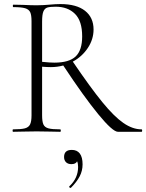

<svg xmlns="http://www.w3.org/2000/svg" viewBox="-20 -648 719 944"><path d="M676 0H560Q534 0 463 -86.5Q392 -173 291 -326Q261 -318 230 -318Q213 -318 187 -320V-81Q187 -50 193.5 -36Q200 -22 218 -17Q236 -12 276 -12Q279 -12 279 -6Q279 0 276 0Q246 0 228 -1L160 -2L94 -1Q76 0 44 0Q42 0 42 -6Q42 -12 44 -12Q84 -12 102.5 -17Q121 -22 128 -36.5Q135 -51 135 -81V-544Q135 -574 128.5 -588Q122 -602 103.5 -607.5Q85 -613 46 -613Q43 -613 43 -619Q43 -625 46 -625L94 -624Q134 -622 160 -622Q178 -622 194 -623Q210 -624 222 -625Q253 -628 277 -628Q356 -628 398 -595Q440 -562 440 -503Q440 -455 412 -412.5Q384 -370 338 -345Q425 -217 483 -146Q541 -75 586.5 -43.5Q632 -12 676 -12Q679 -12 679 -6Q679 0 676 0ZM247 -340Q320 -340 352 -370.5Q384 -401 384 -469Q384 -545 348.5 -580Q313 -615 254 -615Q226 -615 213 -611Q200 -607 193.5 -592Q187 -577 187 -542V-344Q225 -340 247 -340ZM386 160Q386 192 371.5 219.5Q357 247 329 275Q328 276 326 276Q323 276 321 272.5Q319 269 321 268Q364 228 364 173Q364 155 359 145Q353 159 331 159Q314 159 304.5 149.5Q295 140 295 124Q295 89 333 89Q359 89 372.5 107Q386 125 386 160Z"/></svg>

Font: Cormorant Garamond Light
Style: Regular
Weight: 300
Designer: Christian Thalmann (Catharsis Fonts)
Version: Version 3.000